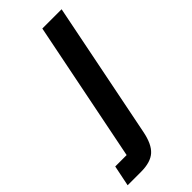

<svg xmlns="http://www.w3.org/2000/svg" viewBox="-319 -566 810 810"><g transform="rotate(-45 85.5 -161.0)"><path d="M-67 107H1L127 -522H242L120 88Q108 149 79.5 174.5Q51 200 -6 200H-86Z"/></g></svg>

Font: IBM Plex Sans Condensed SemiBold
Style: Italic
Weight: 600
Width: 3
Italic angle: -11°
Designer: Mike Abbink, Paul van der Laan, Pieter van Rosmalen
Foundry: Bold Monday
Version: Version 1.3